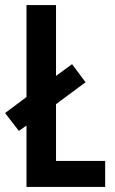

<svg xmlns="http://www.w3.org/2000/svg" viewBox="-31 -734 451 754"><path d="M73 0H382V-102H189V-325L305 -411L252 -482L189 -436V-714H73V-353L-11 -290L43 -220L73 -241Z"/></svg>

Font: Noto Sans Sinhala UI ExtraCondensed SemiBold
Style: Regular
Weight: 600
Width: 2
Designer: Jelle Bosma - Monotype Design Team
Foundry: Monotype Imaging Inc.
Version: Version 2.006